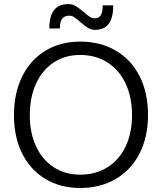

<svg xmlns="http://www.w3.org/2000/svg" viewBox="-20 -917 800 949"><path d="M376.2 12.2Q278.7 12.2 204.4 -32.5Q130.1 -77.1 89.5 -158.7Q49 -240.2 49 -347.7Q49 -456.1 89.5 -538.6Q130.1 -621.1 204.4 -666.3Q278.7 -711.4 376.2 -711.4Q476.8 -711.4 553.3 -666.3Q629.7 -621.1 670.9 -538.6Q712 -456.1 711.5 -347.7Q711.5 -240.2 669.9 -158.7Q628.2 -77.1 552.3 -32.5Q476.3 12.2 376.2 12.2ZM376.5 -53.7Q453 -53.7 511.2 -90.3Q569.5 -126.8 601 -193.4Q632.6 -259.9 632.6 -348Q632.6 -436.8 600.8 -504.2Q569 -571.7 511 -608.5Q452.9 -645.4 376.5 -645.4Q302.1 -645.4 245.7 -608.3Q189.3 -571.3 158.3 -504Q127.3 -436.7 127.3 -347.6Q127.3 -259.9 158.3 -193.4Q189.3 -126.8 245.7 -90.3Q302.1 -53.7 376.5 -53.7ZM448.9 -769.5Q430.8 -769.5 414.9 -779.3Q399 -789.1 377.8 -807.5Q359.6 -823.6 347.7 -831.5Q335.8 -839.5 323 -839.5Q298.3 -839.5 287.1 -824.3Q275.9 -809.2 275.9 -776.4H223.8Q223.8 -836.2 246.8 -866.5Q269.8 -896.7 317.4 -896.7Q338.1 -896.7 354.9 -886.7Q371.7 -876.6 394.4 -857.1Q411.9 -841.6 423.5 -834Q435.2 -826.4 447.9 -826.4Q468.5 -826.4 478.1 -841.8Q487.7 -857.2 487.7 -890.6H539.7Q539.7 -829 517.4 -799.3Q495.1 -769.5 448.9 -769.5Z"/></svg>

Font: DavidDev Light
Style: Regular
Weight: 300
Designer: David.dev
Foundry: David.dev
Version: Version 1.001;FEAKit 1.0